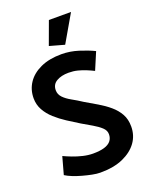

<svg xmlns="http://www.w3.org/2000/svg" viewBox="-166 -991 860 1092"><g transform="rotate(-20 263.5 -445.0)"><path d="M47 -45Q64 -34 89 -24Q114 -14 143 -6Q172 2 199.5 7.5Q227 13 248 13Q330 13 386 -12Q442 -37 472 -78.5Q502 -120 502 -174Q502 -218 484 -250Q466 -282 436 -307.5Q406 -333 369.5 -354.5Q333 -376 297 -397Q265 -418 235 -434.5Q205 -451 187 -470Q169 -489 169 -514Q169 -549 198 -566Q227 -583 271 -583Q300 -583 325.5 -576.5Q351 -570 374 -560.5Q397 -551 417 -541L461 -645Q422 -664 371 -680Q320 -696 269 -696Q195 -696 142.5 -672Q90 -648 62.5 -607Q35 -566 35 -514Q35 -475 53 -442.5Q71 -410 101 -383Q131 -356 166.5 -333Q202 -310 238 -288Q269 -270 299 -252.5Q329 -235 348.5 -217Q368 -199 368 -176Q368 -152 354.5 -135.5Q341 -119 314 -111Q287 -103 246 -103Q217 -103 185.5 -110.5Q154 -118 125.5 -129Q97 -140 76 -150ZM308 -739 403 -903H269L218 -764Z"/></g></svg>

Font: Catamaran
Style: Bold
Weight: 700
Designer: Pria Ravichandran
Version: Version 2.000